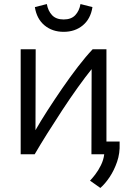

<svg xmlns="http://www.w3.org/2000/svg" viewBox="-20 -761 636 947"><path d="M294 -604Q238 -604 199.5 -636Q161 -668 152 -726L211 -741Q217 -707 237 -686Q257 -665 294 -665Q331 -665 351 -686Q371 -707 377 -741L436 -726Q427 -668 388.5 -636Q350 -604 294 -604ZM475 166 424 130Q434 120 449.5 100Q465 80 478 53.5Q491 27 494 0H431Q431 -108 431.5 -214Q432 -320 432 -420Q402 -383 364 -330Q326 -277 287 -217.5Q248 -158 212.5 -101.5Q177 -45 151 0H82V-518H156Q156 -415 155.5 -314.5Q155 -214 155 -119Q180 -163 214.5 -216.5Q249 -270 287.5 -326Q326 -382 364.5 -432Q403 -482 437 -518H505V-63H570V-53Q572 -5 557.5 37Q543 79 521 112Q499 145 475 166Z"/></svg>

Font: Ubuntu Sans
Style: Regular
Weight: 400
Designer: Dalton Maag Ltd
Foundry: Dalton Maag Ltd
Version: Version 1.006; ttfautohint (v1.8.4.7-5d5b)